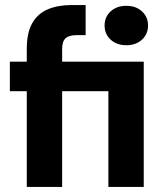

<svg xmlns="http://www.w3.org/2000/svg" viewBox="-20 -740 657 760"><path d="M86 0V-379H19V-496H86V-546Q86 -610 107.5 -648Q129 -686 169 -703Q209 -720 263 -720H319V-601H284Q253 -601 239.5 -588.5Q226 -576 226 -547V-496H549V0H409V-379H226V0ZM480 -561Q442 -561 418 -583Q394 -605 394 -639Q394 -673 418 -695Q442 -717 480 -717Q518 -717 542 -695Q566 -673 566 -639Q566 -605 542 -583Q518 -561 480 -561Z"/></svg>

Font: DM Sans 24pt ExtraBold
Style: Regular
Weight: 800
Designer: Colophon Foundry, Jonny Pinhorn
Foundry: Colophon Foundry
Version: Version 4.004;gftools[0.9.30]